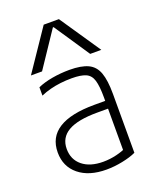

<svg xmlns="http://www.w3.org/2000/svg" viewBox="-147 -877 795 974"><g transform="rotate(-20 250.0 -390.0)"><path d="M258 10Q164 10 109 -35Q54 -80 54 -156Q54 -238 119 -279Q184 -320 312 -320H394V-278H312Q206 -278 154.5 -248Q103 -218 103 -157Q103 -100 144 -66.5Q185 -33 256 -33Q292 -33 327.5 -41.5Q363 -50 387 -63L370 -31V-339Q370 -399 360.5 -431Q351 -463 324.5 -474.5Q298 -486 249 -486Q218 -486 188.5 -482.5Q159 -479 132 -472Q105 -465 80 -454V-499Q114 -514 159.5 -522Q205 -530 253 -530Q316 -530 352.5 -513Q389 -496 404 -454.5Q419 -413 419 -340V-22Q389 -8 344.5 1Q300 10 258 10ZM60 -570 209 -790H291L440 -570H380L252 -761H248L120 -570Z"/></g></svg>

Font: M PLUS Code Latin Light
Style: Regular
Weight: 300
Designer: Coji Morishita
Foundry: UNDERFOREST DESIGN
Version: Version 1.002; ttfautohint (v1.8.3)